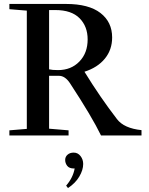

<svg xmlns="http://www.w3.org/2000/svg" viewBox="-20 -683 752 968"><path d="M27.3 0V-25.9L115.2 -33.2V-629.4L27.3 -636.7V-663.1H115.2H312.5Q427.7 -663.1 486.6 -617.4Q545.4 -571.8 545.4 -494.1Q545.4 -432.1 508.5 -387.2Q471.7 -342.3 405.8 -321.3Q485.4 -191.9 569.8 -82.5Q605 -36.1 693.4 -26.9V0H489.3Q443.4 -94.7 333 -263.2Q308.1 -300.8 277.3 -300.8H227.5V-34.2L325.7 -25.9V0ZM227.5 -632.3V-333.5Q243.2 -329.6 272.5 -329.6Q338.4 -329.6 380.1 -372.6Q421.9 -415.5 421.9 -484.4Q421.9 -549.8 381.1 -591.1Q340.3 -632.3 259.3 -632.3ZM322.8 265.1 313.5 252.9Q348.1 212.9 356.4 166.5H353Q329.1 166.5 318.8 153.1Q308.6 139.6 308.6 123.5Q308.6 107.4 320.6 96.9Q332.5 86.4 351.6 86.4Q372.6 86.4 386 103.8Q399.4 121.1 399.4 143.6Q399.4 174.3 379.6 207.5Q359.9 240.7 322.8 265.1Z"/></svg>

Font: Elstob Medium
Style: Regular
Weight: 500
Designer: Peter S. Baker
Version: Version 1.015